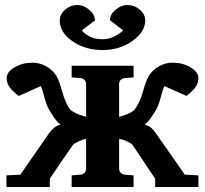

<svg xmlns="http://www.w3.org/2000/svg" viewBox="-20 -752 825 772"><path d="M777.8 0H604V-33.2L513.2 -168.9Q509.3 -174.8 490 -183.8Q470.7 -192.9 459 -192.9V-73.2Q459 -64 465.3 -57.4Q471.7 -50.8 481 -49.8L517.1 -46.9V0H268.1V-46.9L304.2 -49.8Q313.5 -50.8 319.8 -57.4Q326.2 -64 326.2 -73.2V-192.9Q315.9 -192.9 296.4 -183.6Q276.9 -174.3 272.9 -168.9Q203.1 -68.4 180.2 -33.2V0H5.9V-46.9L62 -49.8L176.8 -215.8Q187.5 -230.5 197.3 -238.3Q207 -246.1 223.1 -251Q214.8 -257.8 207.8 -265.9Q200.7 -273.9 197.5 -278.8Q194.3 -283.7 187.7 -294.4Q181.2 -305.2 179.2 -308.1Q168 -324.7 159.2 -358.9Q150.4 -393.1 144 -405.8L55.2 -366.2Q26.9 -388.2 16.8 -404.1Q6.8 -419.9 6.8 -438Q6.8 -462.4 38.6 -481.2Q70.3 -500 110.8 -500Q139.2 -500 165 -485.8Q190.9 -471.7 206.1 -448.2Q217.3 -430.2 229.5 -385.7Q241.7 -341.3 259.8 -314.9Q265.1 -307.6 277.3 -300.8Q289.6 -293.9 297.4 -291.3Q305.2 -288.6 326.2 -282.2V-415Q326.2 -424.3 319.8 -430.7Q313.5 -437 304.2 -438L268.1 -440.9V-487.8H517.1V-440.9L481 -438Q471.7 -437 465.3 -430.7Q459 -424.3 459 -415V-282.2Q479.5 -288.6 487.5 -291.3Q495.6 -293.9 507.6 -300.8Q519.5 -307.6 523.9 -314.9Q542.5 -341.3 555.4 -386Q568.4 -430.7 579.1 -448.2Q594.2 -471.7 619.9 -485.8Q645.5 -500 673.8 -500Q714.4 -500 746.1 -481.2Q777.8 -462.4 777.8 -438Q777.8 -419.9 767.8 -404.3Q757.8 -388.7 730 -366.2L641.1 -405.8Q634.3 -392.1 625.5 -358.2Q616.7 -324.2 606 -308.1Q604 -305.2 599.1 -297.1Q594.2 -289.1 591.3 -284.9Q588.4 -280.8 583.7 -274.2Q579.1 -267.6 573.7 -262Q568.4 -256.3 562 -251Q578.1 -246.1 587.6 -238.3Q597.2 -230.5 606.9 -215.8L723.1 -49.8L777.8 -46.9ZM564 -669.9Q564 -624.5 512.9 -587.6Q461.9 -550.8 392.1 -550.8Q322.3 -550.8 271.2 -586.4Q220.2 -622.1 220.2 -668.9Q220.2 -694.8 241.9 -713.4Q263.7 -731.9 291 -731.9Q316.4 -731.9 339.1 -712.4Q361.8 -692.9 361.8 -669.9L309.1 -629.9Q317.9 -617.7 338.9 -606Q359.9 -594.2 392.1 -594.2Q418.9 -594.2 442.9 -607.2Q466.8 -620.1 475.1 -629.9L421.9 -670.9Q421.9 -692.9 444.3 -712.4Q466.8 -731.9 492.2 -731.9Q520.5 -731.9 542.2 -713.1Q564 -694.3 564 -669.9Z"/></svg>

Font: Veleka
Style: Bold
Weight: 700
Designer: Stefan Peev, Context Ltd, 2016; SIL International, 1997-2014.
Foundry: Stefan Peev, Context Ltd, 2016
Version: Version 1.000